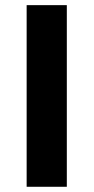

<svg xmlns="http://www.w3.org/2000/svg" viewBox="-20 -715 358 735"><path d="M235.8 0V-695.3H82V0Z"/></svg>

Font: Estedad-VF-FD Black
Style: Regular
Weight: 900
Designer: Amin Abedi
Version: Version 4.000